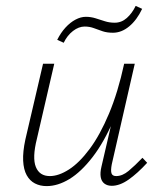

<svg xmlns="http://www.w3.org/2000/svg" viewBox="-20 -626 546 651"><path d="M138 5Q116 5 98.5 -4Q81 -13 70.5 -32Q60 -51 58.5 -81Q57 -111 66 -153L126 -410H164L105 -155Q89 -91 101.5 -60Q114 -29 149 -29Q179 -29 214 -51.5Q249 -74 284 -121Q319 -168 349.5 -240.5Q380 -313 401 -410H425Q401 -302 367 -223Q333 -144 294 -93.5Q255 -43 215.5 -19Q176 5 138 5ZM359 4Q344 4 334 -3.5Q324 -11 321.5 -25.5Q319 -40 324 -61L405 -410H437L359 -69Q355 -48 358 -38.5Q361 -29 374 -29Q395 -29 416 -46.5Q437 -64 463 -91L479 -74Q446 -38 416 -17Q386 4 359 4ZM196 -481 174 -491Q186 -515 202 -532.5Q218 -550 236 -559.5Q254 -569 271 -569Q288 -569 304 -564Q320 -559 335.5 -554Q351 -549 369 -549Q392 -549 410 -565Q428 -581 440 -606L462 -596Q444 -558 418 -536.5Q392 -515 363 -515Q343 -515 328 -520Q313 -525 298.5 -530.5Q284 -536 267 -536Q247 -536 227.5 -521Q208 -506 196 -481Z"/></svg>

Font: Ysabeau Office ExtraLight
Style: Italic
Weight: 250
Italic angle: -12°
Designer: Christian Thalmann (Catharsis Fonts)
Version: Version 2.001;gftools[0.9.30]; featfreeze: tnum,lnum,ss02